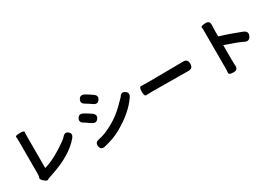

<svg xmlns="http://www.w3.org/2000/svg" viewBox="35 -1753 3930 2767"><g transform="rotate(-30 2000.0 -369.5)"><path d="M232 13Q188 -25 198 -46Q208 -67 208 -105V-647Q208 -708 204 -726.5Q200 -745 276 -747Q352 -749 348 -722.5Q344 -696 344 -647V-132Q344 -127 349 -128Q474 -165 614 -252Q767 -347 797 -384Q845 -442 893 -401Q942 -361 894 -303Q733 -110 382 4Q349 15 347 16Q345 17 328 22.5Q311 28 293.5 39.5Q276 51 232 13Z M1248 34Q1174 55 1161 -16Q1148 -86 1223 -99Q1322 -116 1464 -194Q1590 -264 1692 -364Q1792 -461 1796 -468Q1833 -534 1891 -498Q1949 -462 1907 -399Q1786 -220 1532 -74Q1458 -32 1397 -10Q1360 4 1322 14ZM1347 -367Q1309 -312 1247 -354Q1169 -408 1155 -415Q1088 -450 1119 -508Q1150 -567 1216 -531Q1273 -500 1323 -465Q1385 -422 1347 -367ZM1499 -594Q1461 -539 1400 -582Q1335 -627 1306 -643Q1241 -679 1272 -737Q1304 -795 1370 -759Q1410 -737 1476 -691Q1538 -649 1499 -594Z M2098 -383Q2098 -462 2131 -459.5Q2164 -457 2253 -457L2831 -462Q2906 -463 2906 -388V-381Q2906 -306 2831 -307L2253 -311Q2154 -311 2126 -309Q2098 -307 2098 -383Z M3383 36Q3306 33 3310 5Q3314 -23 3314 -96V-671Q3314 -741 3310.5 -758.5Q3307 -776 3383 -781Q3460 -785 3454 -707Q3451 -671 3451 -635V-534Q3451 -523 3461 -520Q3552 -494 3676 -448Q3800 -402 3806 -399Q3873 -366 3840 -300Q3806 -233 3739 -268Q3673 -303 3456 -377Q3451 -379 3451 -374V-132Q3451 -96 3453 -60L3455 -38Q3460 39 3383 36Z"/></g></svg>

Font: Resource Han Rounded KR
Style: Bold
Weight: 700
Designer: Cyano Hao (round all glyphs); Ryoko NISHIZUKA 西塚涼子 (kana, bopomofo & ideographs); Paul D. Hunt (Latin, Greek & Cyrillic)
Foundry: Cyano Hao
Version: 0.990